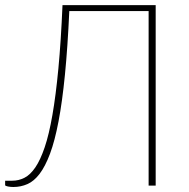

<svg xmlns="http://www.w3.org/2000/svg" viewBox="-26 -723 738 748"><path d="M580.5 0H553V-680H244Q237.5 -538 227 -432Q216.5 -326 202 -250Q187.5 -174 169 -124.5Q150.5 -75 128.5 -46Q106.5 -17 80.8 -5.8Q55 5.5 26 5.5Q21 5.5 15.2 5Q9.5 4.5 4.8 3.5Q0 2.5 -3 1.2Q-6 0 -6 -2V-19H22Q47 -19 69.5 -30.5Q92 -42 111.8 -71Q131.5 -100 148.2 -149.5Q165 -199 178.2 -275Q191.5 -351 201.5 -456.5Q211.5 -562 217.5 -703H580.5Z"/></svg>

Font: Lato ExtraLight
Style: Regular
Weight: 275
Designer: Lukasz Dziedzic with Adam Twardoch and Botio Nikoltchev
Foundry: tyPoland Lukasz Dziedzic
Version: Version 2.015; 2015-08-06; http://www.latofonts.com/